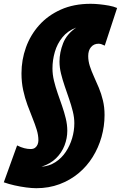

<svg xmlns="http://www.w3.org/2000/svg" viewBox="-66 -770 636 1010"><path d="M24 -5Q44 5 61.5 9.5Q79 14 95 14Q110 14 119 7Q128 0 132 -10.5Q136 -21 136 -32Q136 -59 127 -88Q118 -117 105 -149Q92 -181 78.5 -217.5Q65 -254 56 -295.5Q47 -337 47 -384Q47 -455 70.5 -520.5Q94 -586 140 -637.5Q186 -689 254 -719.5Q322 -750 411 -750Q432 -750 457 -747.5Q482 -745 507 -740.5Q532 -736 550 -728L485 -530Q475 -535 467.5 -537.5Q460 -540 452 -540Q428 -540 413 -522.5Q398 -505 398 -475Q398 -449 406.5 -422.5Q415 -396 428 -367.5Q441 -339 454 -308Q467 -277 475.5 -241.5Q484 -206 484 -165Q484 -106 468 -49.5Q452 7 421.5 56Q391 105 347 141.5Q303 178 247 199Q191 220 125 220Q102 220 71.5 216Q41 212 10 205Q-21 198 -46 189ZM335 -625Q290 -608 262.5 -574Q235 -540 222.5 -497Q210 -454 210 -410Q210 -378 218 -345Q226 -312 237.5 -279Q249 -246 260.5 -213Q272 -180 280 -147Q288 -114 288 -82Q288 -43 273.5 -5Q259 33 229 62.5Q199 92 152 107Q193 104 225.5 83Q258 62 280 29Q302 -4 313.5 -43Q325 -82 325 -122Q325 -152 317 -184Q309 -216 297.5 -249.5Q286 -283 274.5 -316.5Q263 -350 255 -382.5Q247 -415 247 -446Q247 -494 266 -542.5Q285 -591 335 -625Z"/></svg>

Font: Georama ExtraCondensed Thin Black
Style: Italic
Weight: 900
Italic angle: -9°
Version: Version 1.001